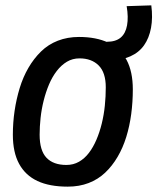

<svg xmlns="http://www.w3.org/2000/svg" viewBox="-20 -687 588 717"><path d="M233 10Q165 10 120 -11Q75 -32 51.5 -75Q28 -118 28 -184Q28 -229 34.5 -273Q41 -317 53.5 -358Q66 -399 86 -433.5Q106 -468 133 -494.5Q160 -521 196 -535Q232 -549 275 -549Q339 -549 384 -528Q429 -507 452.5 -463.5Q476 -420 476 -353Q476 -306 470 -261Q464 -216 451.5 -175.5Q439 -135 419 -101Q399 -67 372.5 -42Q346 -17 311 -3.5Q276 10 233 10ZM228 -71Q254 -71 275 -83Q296 -95 312 -116Q328 -137 340 -165Q352 -193 360 -225.5Q368 -258 371.5 -292.5Q375 -327 375 -361Q375 -416 348.5 -442.5Q322 -469 277 -469Q251 -469 230 -456.5Q209 -444 192 -422Q175 -400 163 -371.5Q151 -343 143 -311Q135 -279 131.5 -246.5Q128 -214 128 -184Q128 -125 153.5 -98Q179 -71 228 -71ZM365 -462 359 -531H379Q412 -531 430.5 -546.5Q449 -562 454.5 -592.5Q460 -623 453 -664L545 -667Q551 -621 544 -583Q537 -545 518 -518Q499 -491 466.5 -476.5Q434 -462 389 -462Z"/></svg>

Font: Georama ExtraCondensed Thin Medium
Style: Italic
Weight: 500
Italic angle: -9°
Version: Version 1.001